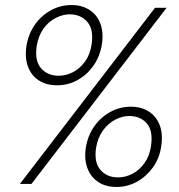

<svg xmlns="http://www.w3.org/2000/svg" viewBox="-20 -731 710 763"><path d="M59 0 596 -700H642L105 0ZM443 12Q401 12 371.5 -7Q342 -26 328 -61Q314 -96 321 -144Q329 -193 355 -229.5Q381 -266 419 -286.5Q457 -307 500 -307Q541 -307 571 -288Q601 -269 614.5 -234Q628 -199 621 -151Q614 -102 587.5 -65.5Q561 -29 523.5 -8.5Q486 12 443 12ZM207 -392Q165 -392 135 -411Q105 -430 91.5 -465.5Q78 -501 85 -548Q93 -597 119 -633.5Q145 -670 183 -690.5Q221 -711 264 -711Q305 -711 335 -692Q365 -673 378.5 -638Q392 -603 385 -555Q377 -506 351 -469.5Q325 -433 287.5 -412.5Q250 -392 207 -392ZM449 -26Q478 -26 505.5 -40Q533 -54 553.5 -82Q574 -110 580 -150Q589 -211 563.5 -240.5Q538 -270 493 -270Q466 -270 438 -255.5Q410 -241 389.5 -213Q369 -185 362 -145Q353 -86 379 -56Q405 -26 449 -26ZM213 -430Q242 -430 269.5 -444Q297 -458 317.5 -486Q338 -514 344 -554Q353 -614 327 -644Q301 -674 257 -674Q229 -674 201 -659.5Q173 -645 153 -617.5Q133 -590 126 -549Q117 -490 143 -460Q169 -430 213 -430Z"/></svg>

Font: DM Sans 36pt ExtraLight
Style: Italic
Weight: 250
Italic angle: -10°
Designer: Colophon Foundry, Jonny Pinhorn
Foundry: Colophon Foundry
Version: Version 4.004;gftools[0.9.30]